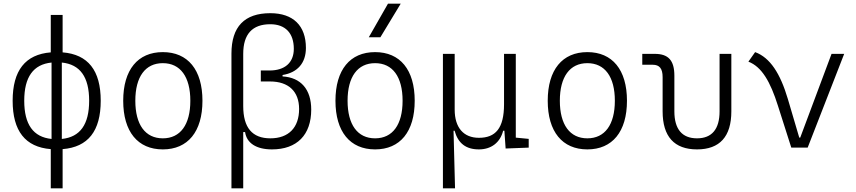

<svg xmlns="http://www.w3.org/2000/svg" viewBox="-20 -815 4728 1060"><path d="M260.3 224.6H325.7V8.3C466.3 -2.9 536.1 -91.8 536.1 -258.8C536.1 -425.8 466.3 -514.6 325.7 -525.9V-732.4H260.3V-525.9C119.6 -514.6 49.8 -425.8 49.8 -258.8C49.8 -91.8 119.6 -2.9 260.3 8.3ZM321.3 -469.7C422.4 -459.5 472.2 -389.6 472.2 -258.8C472.2 -127.9 422.4 -58.1 321.3 -47.9ZM264.6 -47.9C163.6 -58.1 113.8 -127.9 113.8 -258.8C113.8 -389.6 163.6 -459.5 264.6 -469.7Z M878.9 9.8C1017.1 9.8 1097.7 -87.9 1097.7 -258.8C1097.7 -429.7 1017.1 -527.3 878.9 -527.3C740.7 -527.3 660.2 -429.7 660.2 -258.8C660.2 -87.9 740.7 9.8 878.9 9.8ZM878.9 -51.3C782.2 -51.3 727.1 -126.5 727.1 -258.8C727.1 -391.1 782.2 -466.3 878.9 -466.3C975.6 -466.3 1030.8 -391.1 1030.8 -258.8C1030.8 -126.5 975.6 -51.3 878.9 -51.3Z M1481.4 9.8C1619.6 9.8 1698.2 -70.3 1698.2 -210C1698.2 -321.3 1641.1 -387.2 1540 -393.1V-400.9C1622.6 -414.1 1668.9 -467.3 1668.9 -550.3C1668.9 -673.3 1598.6 -742.2 1472.2 -742.2C1329.6 -742.2 1257.8 -667.5 1257.8 -519V224.6H1322.8V-85.9H1333C1341.8 -24.9 1395 9.8 1481.4 9.8ZM1322.8 -229.5V-517.6C1322.8 -626.5 1373 -681.2 1472.2 -681.2C1555.2 -681.2 1602.1 -632.3 1602.1 -545.4C1602.1 -469.2 1552.7 -425.8 1467.8 -425.8H1419.9V-365.2H1470.7C1573.2 -365.2 1631.3 -310.1 1631.3 -213.4C1631.3 -110.4 1573.2 -51.3 1472.7 -51.3C1372.6 -51.3 1322.8 -109.9 1322.8 -229.5Z M2050.8 9.8C2189 9.8 2269.5 -87.9 2269.5 -258.8C2269.5 -429.7 2189 -527.3 2050.8 -527.3C1912.6 -527.3 1832 -429.7 1832 -258.8C1832 -87.9 1912.6 9.8 2050.8 9.8ZM2050.8 -51.3C1954.1 -51.3 1898.9 -126.5 1898.9 -258.8C1898.9 -391.1 1954.1 -466.3 2050.8 -466.3C2147.5 -466.3 2202.6 -391.1 2202.6 -258.8C2202.6 -126.5 2147.5 -51.3 2050.8 -51.3ZM2016.1 -609.4H2080.1L2192.4 -794.9H2122.1Z M2624 9.8C2691.4 9.8 2741.2 -27.3 2757.8 -93.3H2764.6L2771.5 4.9L2898.9 0V-48.3L2827.6 -55.2V-517.6H2762.7V-239.3C2762.7 -106 2715.3 -54.2 2624 -54.2C2539.6 -54.2 2490.2 -109.9 2490.2 -210V-517.6H2425.3V224.6H2492.2L2483.9 -93.3H2489.7C2508.8 -23.9 2552.2 9.8 2624 9.8Z M3222.7 9.8C3360.8 9.8 3441.4 -87.9 3441.4 -258.8C3441.4 -429.7 3360.8 -527.3 3222.7 -527.3C3084.5 -527.3 3003.9 -429.7 3003.9 -258.8C3003.9 -87.9 3084.5 9.8 3222.7 9.8ZM3222.7 -51.3C3126 -51.3 3070.8 -126.5 3070.8 -258.8C3070.8 -391.1 3126 -466.3 3222.7 -466.3C3319.3 -466.3 3374.5 -391.1 3374.5 -258.8C3374.5 -126.5 3319.3 -51.3 3222.7 -51.3Z M3828.1 9.8C3953.6 9.8 4017.6 -61 4017.6 -200.2V-517.6H3952.6V-200.2C3952.6 -102.1 3910.2 -51.3 3828.1 -51.3C3745.6 -51.3 3703.1 -102.1 3703.1 -200.2V-397C3703.1 -481 3670.4 -517.6 3595.2 -517.6H3525.9V-457.5H3583.5C3621.1 -457.5 3638.2 -436.5 3638.2 -389.2V-200.2C3638.2 -61 3702.6 9.8 3828.1 9.8Z M4348.6 0H4439L4640.6 -517.6H4570.8L4397.9 -55.2H4392.6L4329.6 -268.6C4287.6 -409.7 4231.9 -496.6 4148.9 -527.3L4111.8 -474.6C4185.5 -446.3 4232.9 -364.3 4274.9 -231Z"/></svg>

Font: Cascadia Code PL Light
Style: Regular
Weight: 300
Monospace: yes
Designer: Aaron Bell
Foundry: Saja Typeworks
Version: Version 2404.023